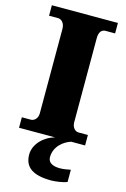

<svg xmlns="http://www.w3.org/2000/svg" viewBox="-141 -777 707 1081"><g transform="rotate(15 213.0 -237.0)"><path d="M21 0H233C172 14 115 68 115 130C115 206 167 240 273 240C294 240 343 234 364 224V153C340 158 319 161 301 161C261 161 232 147 232 115C232 52 283 13 325 0H406V-61H351C331 -61 313 -81 313 -110V-599C313 -636 327 -653 351 -653H406V-714H21V-653H74C92 -653 113 -636 113 -600V-108C113 -78 92 -61 74 -61H21Z"/></g></svg>

Font: Noto Serif Georgian Black
Style: Regular
Weight: 900
Designer: Monotype Design Team, Akaki Razmadze
Foundry: Google LLC
Version: Version 2.003